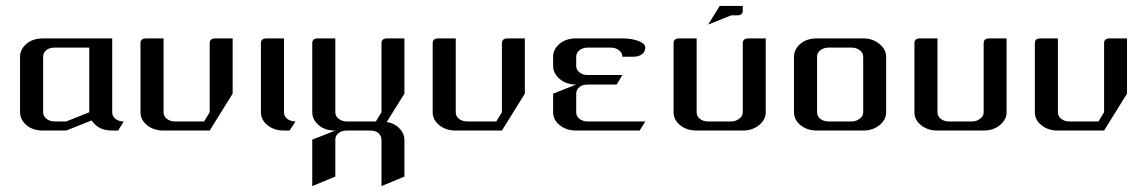

<svg xmlns="http://www.w3.org/2000/svg" viewBox="-20 -442 3883 650"><path d="M47.9 -62V-250Q47.9 -274.9 69.8 -293.9Q91.3 -312 126 -312H359.9V-62Q359.9 -48.3 371.1 -39.6Q381.8 -30.8 398.9 -30.8L379.9 0H359.9Q325.7 0 304.2 -18.1Q294.9 -26.9 290 -34.2L204.1 0H126Q91.3 0 69.8 -18.1Q47.9 -37.1 47.9 -62ZM126 -62Q126 -48.8 137.2 -40Q148.9 -30.8 165 -30.8H204.1L282.2 -62V-280.8H165Q147.5 -280.8 137.2 -272.5Q126 -263.7 126 -250Z M455.6 -62V-295.9Q455.6 -312 474.6 -312H533.7V-62Q533.7 -48.3 544.9 -39.6Q556.2 -30.8 572.8 -30.8H670.9L689.9 -62V-295.9Q689.9 -312 709.5 -312H767.6V-125L689.9 0H533.7Q500.5 0 478 -18.1Q455.6 -36.1 455.6 -62Z M863.3 -62V-295.9Q863.3 -312 882.3 -312H941.4V-62Q941.4 -48.3 952.6 -39.6Q963.9 -30.8 980.5 -30.8L960.4 0H941.4Q908.2 0 885.7 -18.1Q863.3 -36.1 863.3 -62Z M1037.1 30.8 1115.2 0Q1080.1 0 1059.1 -18.1Q1037.1 -37.1 1037.1 -62V-295.9Q1037.1 -312 1056.2 -312H1115.2V-62Q1115.2 -48.8 1126.5 -40Q1138.2 -30.8 1154.3 -30.8H1252.4L1271.5 -62V-295.9Q1271.5 -312 1291 -312H1349.1V-125L1289.1 -28.8Q1311.5 -25.9 1327.1 -12.2Q1349.1 6.8 1349.1 32.2V155.8L1271.5 188V30.8Q1271.5 18.1 1260.3 7.8Q1250.5 0 1232.4 0H1154.3Q1136.7 0 1126.5 8.3Q1115.2 17.1 1115.2 30.8V155.8L1037.1 188Z M1444.8 -62V-295.9Q1444.8 -312 1463.9 -312H1522.9V-62Q1522.9 -48.3 1534.2 -39.6Q1545.4 -30.8 1562 -30.8H1660.2L1679.2 -62V-295.9Q1679.2 -312 1698.7 -312H1756.8V-125L1679.2 0H1522.9Q1489.7 0 1467.3 -18.1Q1444.8 -36.1 1444.8 -62Z M1852.5 -62V-125L1930.7 -155.8Q1896.5 -155.8 1874.5 -174.8Q1852.5 -193.8 1852.5 -219.2V-250Q1852.5 -274.9 1874.5 -293.9Q1896 -312 1930.7 -312H2086.9Q2118.7 -312 2141.6 -303.2Q2164.6 -294.4 2164.6 -280.8Q2164.6 -267.6 2153.8 -258.8Q2142.1 -250 2125.5 -250H2086.9Q2086.9 -263.2 2075.2 -272Q2063.5 -280.8 2047.9 -280.8H1969.7Q1953.1 -280.8 1941.9 -272Q1930.7 -263.2 1930.7 -250V-219.2Q1930.7 -205.6 1941.9 -196.8Q1953.1 -188 1969.7 -188H2086.9L2067.9 -155.8H1969.7Q1952.1 -155.8 1941.9 -147.5Q1930.7 -138.7 1930.7 -125V-62Q1930.7 -48.3 1941.9 -39.6Q1953.1 -30.8 1969.7 -30.8H2164.6L2145.5 0H1930.7Q1897.5 0 1875 -18.1Q1852.5 -36.1 1852.5 -62Z M2377.4 -358.9 2416.5 -421.9H2494.6V-405.8Q2494.6 -390.1 2475.6 -390.1H2455.6ZM2260.3 -62V-295.9Q2260.3 -312 2279.3 -312H2338.4V-62Q2338.4 -48.3 2349.6 -39.6Q2360.8 -30.8 2377.4 -30.8H2455.6Q2470.7 -30.8 2482.4 -40Q2494.6 -48.3 2494.6 -62V-295.9Q2494.6 -312 2514.2 -312H2572.3V-62Q2572.3 -36.6 2549.3 -18.1Q2526.9 0 2494.6 0H2338.4Q2305.2 0 2282.7 -18.1Q2260.3 -36.1 2260.3 -62Z M2668 -62V-250Q2668 -274.9 2689.9 -293.9Q2711.4 -312 2746.1 -312H2902.3Q2934.1 -312 2957 -293.5Q2980 -274.9 2980 -250V-62Q2980 -36.6 2957 -18.1Q2934.6 0 2902.3 0H2746.1Q2712.9 0 2690.4 -18.1Q2668 -36.1 2668 -62ZM2746.1 -62Q2746.1 -48.3 2757.3 -39.6Q2768.6 -30.8 2785.2 -30.8H2863.3Q2878.4 -30.8 2890.1 -40Q2902.3 -48.3 2902.3 -62V-250Q2902.3 -263.2 2890.6 -272Q2878.9 -280.8 2863.3 -280.8H2785.2Q2768.6 -280.8 2757.3 -272Q2746.1 -263.2 2746.1 -250Z M3075.7 -62V-295.9Q3075.7 -312 3094.7 -312H3153.8V-62Q3153.8 -48.3 3165 -39.6Q3176.3 -30.8 3192.9 -30.8H3271Q3286.1 -30.8 3297.9 -40Q3310.1 -48.3 3310.1 -62V-295.9Q3310.1 -312 3329.6 -312H3387.7V-62Q3387.7 -36.6 3364.7 -18.1Q3342.3 0 3310.1 0H3153.8Q3120.6 0 3098.1 -18.1Q3075.7 -36.1 3075.7 -62Z M3483.4 -62V-295.9Q3483.4 -312 3502.4 -312H3561.5V-62Q3561.5 -48.3 3572.8 -39.6Q3584 -30.8 3600.6 -30.8H3698.7L3717.8 -62V-295.9Q3717.8 -312 3737.3 -312H3795.4V-125L3717.8 0H3561.5Q3528.3 0 3505.9 -18.1Q3483.4 -36.1 3483.4 -62Z"/></svg>

Font: Hhenum
Style: Regular
Weight: 400
Designer: T. Christopher White
Version: Version 1.0